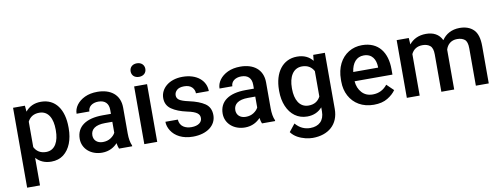

<svg xmlns="http://www.w3.org/2000/svg" viewBox="-71 -1126 4526 1731"><g transform="rotate(-10 2191.5 -260.0)"><path d="M522.9 -269C522.9 -430.2 450.7 -538.1 316.9 -538.1C254.9 -538.1 208 -514.6 174.3 -473.1L169.4 -528.3H61V203.1H178.7V-49.3C211.9 -11.7 257.8 9.8 317.9 9.8C361.8 9.8 398.9 -2 429.7 -25.4C490.7 -72.3 522.9 -156.7 522.9 -258.8ZM405.3 -258.8C405.3 -164.1 370.6 -84 286.1 -84C231.4 -84 198.2 -109.9 178.7 -147.5V-380.4C198.2 -418.9 231.9 -443.4 285.2 -443.4C370.6 -443.4 405.3 -365.7 405.3 -269Z M1058.6 0V-7.8C1045.4 -36.1 1038.6 -74.2 1038.6 -122.1V-356.9C1038.6 -478 952.1 -538.1 833.5 -538.1C789.1 -538.1 751 -530.3 718.3 -515.1C653.3 -484.4 615.7 -432.1 615.7 -376H732.9C732.9 -418.5 770 -449.7 827.1 -449.7C890.1 -449.7 920.4 -414.1 920.4 -357.9V-321.3H845.2C690.9 -321.3 604 -259.3 604 -147.5C604 -57.6 679.2 9.8 782.7 9.8C847.2 9.8 893.6 -18.6 924.3 -52.2C927.7 -30.3 932.1 -13.2 938 0ZM805.7 -83.5C752.4 -83.5 721.7 -115.7 721.7 -158.7C721.7 -214.8 766.1 -248.5 854 -248.5H920.4V-148.4C912.1 -131.8 897.9 -116.7 877.9 -103.5C857.9 -90.3 833.5 -83.5 805.7 -83.5Z M1161.6 -667C1161.6 -631.8 1186.5 -605.5 1229 -605.5C1270.5 -605.5 1296.4 -631.8 1296.4 -667C1296.4 -702.6 1270.5 -729.5 1229 -729.5C1186.5 -729.5 1161.6 -702.6 1161.6 -667ZM1169.4 -528.3V0H1287.6V-528.3Z M1712.9 -143.1C1712.9 -105.5 1678.7 -77.1 1615.7 -77.1C1563 -77.1 1509.3 -100.1 1505.4 -165.5H1391.6C1391.6 -136.7 1400.4 -109.4 1417.5 -82.5C1451.7 -28.8 1518.1 9.8 1614.3 9.8C1744.1 9.8 1828.1 -56.2 1828.1 -149.4C1828.1 -196.8 1811 -232.4 1776.4 -256.3C1741.7 -279.8 1693.8 -297.9 1633.3 -311C1590.3 -320.3 1561.5 -330.6 1546.4 -341.3C1531.2 -352.1 1523.9 -366.2 1523.9 -383.8C1523.9 -401.9 1531.2 -417.5 1545.9 -431.2C1560.5 -444.3 1583 -451.2 1612.8 -451.2C1644.5 -451.2 1668 -442.9 1684.1 -426.8C1699.7 -410.6 1707.5 -391.6 1707.5 -370.6H1825.2C1825.2 -464.8 1745.1 -538.1 1612.8 -538.1C1486.8 -538.1 1409.2 -464.4 1409.2 -378.9C1409.2 -334.5 1426.8 -300.8 1461.4 -276.9C1496.1 -252.9 1542 -234.9 1598.1 -222.7C1693.8 -203.1 1712.9 -177.7 1712.9 -143.1Z M2367.2 0V-7.8C2354 -36.1 2347.2 -74.2 2347.2 -122.1V-356.9C2347.2 -478 2260.7 -538.1 2142.1 -538.1C2097.7 -538.1 2059.6 -530.3 2026.9 -515.1C1961.9 -484.4 1924.3 -432.1 1924.3 -376H2041.5C2041.5 -418.5 2078.6 -449.7 2135.7 -449.7C2198.7 -449.7 2229 -414.1 2229 -357.9V-321.3H2153.8C1999.5 -321.3 1912.6 -259.3 1912.6 -147.5C1912.6 -57.6 1987.8 9.8 2091.3 9.8C2155.8 9.8 2202.1 -18.6 2232.9 -52.2C2236.3 -30.3 2240.7 -13.2 2246.6 0ZM2114.3 -83.5C2061 -83.5 2030.3 -115.7 2030.3 -158.7C2030.3 -214.8 2074.7 -248.5 2162.6 -248.5H2229V-148.4C2220.7 -131.8 2206.5 -116.7 2186.5 -103.5C2166.5 -90.3 2142.1 -83.5 2114.3 -83.5Z M2449.7 -258.3C2449.7 -207 2458.5 -161.1 2475.6 -120.6C2509.8 -40 2574.2 9.8 2660.2 9.8C2720.2 9.8 2764.6 -12.2 2797.9 -49.8V-12.2C2797.9 71.3 2749 116.7 2668.9 116.7C2618.7 116.7 2572.3 96.7 2534.7 51.8L2479.5 121.1C2494.6 142.1 2514.2 158.7 2537.1 171.9C2583 197.3 2634.8 208.5 2675.3 208.5C2817.9 208.5 2915.5 127.9 2915.5 -14.6V-528.3H2808.6L2803.7 -474.6C2771 -515.1 2725.6 -538.1 2661.1 -538.1C2530.3 -538.1 2449.7 -429.2 2449.7 -268.6ZM2567.4 -268.6C2567.4 -364.7 2606 -443.4 2690.4 -443.4C2743.7 -443.4 2777.8 -418.9 2797.9 -381.3V-148.9C2777.8 -110.4 2744.1 -85.4 2689.5 -85.4C2605 -85.4 2567.4 -162.6 2567.4 -258.3Z M3270 9.8C3321.3 9.8 3363.8 -0.5 3397 -21C3430.2 -41 3455.1 -64 3472.2 -88.9L3410.2 -148.9C3377.4 -107.4 3333.5 -83.5 3276.9 -83.5C3234.9 -83.5 3201.7 -97.2 3176.8 -125C3151.9 -152.3 3138.2 -187 3134.8 -229H3481.4V-279.3C3481.4 -431.2 3407.2 -538.1 3255.9 -538.1C3210.4 -538.1 3169.4 -526.9 3133.3 -504.9C3060.5 -460 3016.1 -376.5 3016.1 -265.6V-246.1C3016.1 -197.8 3026.4 -154.3 3046.9 -115.7C3087.9 -38.6 3166 9.8 3270 9.8ZM3255.4 -444.3C3333.5 -444.3 3363.3 -386.2 3365.2 -322.8V-313.5H3137.2C3148.4 -395 3189 -444.3 3255.4 -444.3Z M3793.9 -443.4C3822.8 -443.4 3846.2 -436 3863.3 -421.4C3880.4 -406.7 3888.7 -380.4 3888.7 -341.8V0H4006.3V-352.1V-364.7C4020 -411.1 4055.7 -443.4 4110.4 -443.4C4139.2 -443.4 4162.1 -436.5 4179.2 -422.9C4196.3 -409.2 4204.6 -382.3 4204.6 -342.3V0H4322.8V-341.8C4322.8 -412.1 4307.6 -462.4 4276.9 -492.7C4246.1 -522.9 4203.6 -538.1 4149.9 -538.1C4076.2 -538.1 4021 -505.4 3987.3 -455.1C3960 -513.2 3907.7 -538.1 3841.8 -538.1C3773.9 -538.1 3722.7 -512.2 3687.5 -468.8L3683.6 -528.3H3572.8V0H3690.4V-379.9C3708.5 -418.5 3741.7 -443.4 3793.9 -443.4Z"/></g></svg>

Font: Vazirmatn Medium
Style: Regular
Weight: 500
Designer: Saber Rastikerdar
Foundry: Saber Rastikerdar
Version: Version 33.003